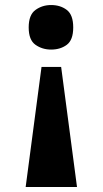

<svg xmlns="http://www.w3.org/2000/svg" viewBox="-20 -563 408 763"><path d="M183 -543Q220 -543 245.5 -523.5Q271 -504 271 -454Q271 -404 245.5 -385Q220 -366 183 -366Q148 -366 121 -385Q94 -404 94 -454Q94 -504 121 -523.5Q148 -543 183 -543ZM223 -297 286 180H82L145 -297Z"/></svg>

Font: Noto Serif Hebrew SemiCondensed Black
Style: Regular
Weight: 900
Width: 4
Designer: Monotype Design Team
Foundry: Monotype Imaging Inc.
Version: Version 2.004; ttfautohint (v1.8.4.7-5d5b)